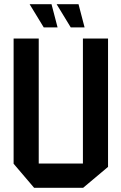

<svg xmlns="http://www.w3.org/2000/svg" viewBox="-20 -897 578 917"><path d="M143 0 45 -115V-713H165V-116H376V-713H496V-100L377 0ZM189 -766 122 -876V-877H226L255 -766ZM318 -766 251 -876V-877H355L384 -766Z"/></svg>

Font: Foldit Thin Medium
Style: Regular
Weight: 500
Version: Version 1.003